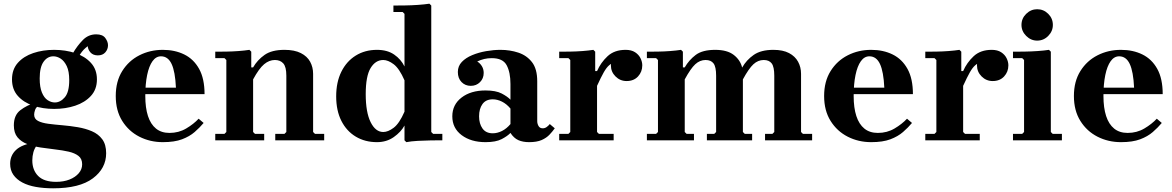

<svg xmlns="http://www.w3.org/2000/svg" viewBox="-20 -760 6346 1040"><path d="M273 -490Q335 -490 387.5 -472.5Q440 -455 472.5 -419.5Q505 -384 505 -330Q505 -276 472.5 -240.5Q440 -205 387.5 -187.5Q335 -170 273 -170Q212 -170 160 -187.5Q108 -205 76.5 -240.5Q45 -276 45 -330Q45 -384 76.5 -419.5Q108 -455 160 -472.5Q212 -490 273 -490ZM277 -205Q307 -205 331 -233Q355 -261 355 -326Q355 -374 341.5 -402Q328 -430 308.5 -442.5Q289 -455 269 -455Q237 -455 216 -425.5Q195 -396 195 -335Q195 -288 207 -259Q219 -230 238 -217.5Q257 -205 277 -205ZM165 -139Q165 -116 186 -105Q207 -94 242 -89.5Q277 -85 318.5 -81.5Q360 -78 401.5 -71Q443 -64 478 -49Q513 -34 534 -5.5Q555 23 555 70Q555 152 483 206Q411 260 268 260Q217 260 174.5 252.5Q132 245 101 228.5Q70 212 52.5 187Q35 162 35 127Q35 82 67 52Q99 22 169 12L184 21Q167 42 161 64Q155 86 155 109Q155 161 186.5 193Q218 225 284 225Q325 225 356.5 212.5Q388 200 406.5 178.5Q425 157 425 130Q425 100 405 84.5Q385 69 352 61.5Q319 54 279.5 49.5Q240 45 200.5 39Q161 33 128 20.5Q95 8 75 -16Q55 -40 55 -81Q55 -136 90 -163Q125 -190 176 -206L190 -188Q175 -179 170 -164.5Q165 -150 165 -139ZM375 -472Q399 -513 429 -543.5Q459 -574 501 -574Q536 -574 550.5 -554Q565 -534 565 -515Q565 -493 550.5 -476.5Q536 -460 510 -460Q484 -460 469.5 -476.5Q455 -493 455 -515Q455 -523 464.5 -533Q474 -543 480 -549L479 -522Q463 -517 443 -500Q423 -483 405 -451Z M898 -40Q948 -40 988.5 -64Q1029 -88 1056 -117L1083 -94Q1062 -69 1034.5 -45Q1007 -21 966 -5.5Q925 10 862 10Q793 10 735 -19.5Q677 -49 642 -105Q607 -161 607 -240Q607 -319 642 -375Q677 -431 735 -460.5Q793 -490 862 -490Q927 -490 978 -465Q1029 -440 1058.5 -387Q1088 -334 1088 -250H732V-285H933Q929 -372 909.5 -413.5Q890 -455 852 -455Q825 -455 806 -428.5Q787 -402 777 -353.5Q767 -305 767 -240Q767 -176 781.5 -131.5Q796 -87 825 -63.5Q854 -40 898 -40Z M1676 -45 1686 -35H1736V0H1471V-35H1521L1531 -45V-350Q1531 -398 1514.5 -416.5Q1498 -435 1469 -435Q1438 -435 1410.5 -412Q1383 -389 1351 -330V-45L1361 -35H1411V0H1146V-35H1196L1206 -45V-435L1196 -445H1146V-480Q1172 -480 1205.5 -480.5Q1239 -481 1272 -483.5Q1305 -486 1331 -490L1341 -480V-395H1351Q1374 -435 1413 -462.5Q1452 -490 1521 -490Q1575 -490 1609.5 -472.5Q1644 -455 1660 -425.5Q1676 -396 1676 -360Z M2316 -45 2326 -35H2376V0Q2350 0 2314.5 0.5Q2279 1 2243 3Q2207 5 2181 10L2171 0V-80Q2152 -45 2113 -17.5Q2074 10 2022 10Q1957 10 1907 -20Q1857 -50 1829 -105.5Q1801 -161 1801 -238Q1801 -315 1829 -371.5Q1857 -428 1907 -459Q1957 -490 2022 -490Q2078 -490 2115 -464.5Q2152 -439 2171 -400V-685L2161 -695H2111V-730Q2137 -730 2173 -730.5Q2209 -731 2244.5 -733.5Q2280 -736 2306 -740L2316 -730ZM2171 -155V-325Q2143 -389 2112.5 -412Q2082 -435 2056 -435Q2014 -435 1987.5 -391.5Q1961 -348 1961 -250Q1961 -152 1987.5 -98.5Q2014 -45 2056 -45Q2082 -45 2112.5 -68Q2143 -91 2171 -155Z M2846 10Q2812 10 2787.5 -1Q2763 -12 2745 -40V-305Q2745 -368 2724.5 -406.5Q2704 -445 2644 -445Q2622 -445 2603 -440.5Q2584 -436 2565 -427Q2581 -417 2590.5 -401Q2600 -385 2600 -365Q2600 -335 2580 -315Q2560 -295 2530 -295Q2500 -295 2480 -315.5Q2460 -336 2460 -370Q2460 -402 2481.5 -424.5Q2503 -447 2538 -461.5Q2573 -476 2613.5 -483Q2654 -490 2691 -490Q2742 -490 2787.5 -475Q2833 -460 2861.5 -423.5Q2890 -387 2890 -320V-104Q2890 -90 2897 -77.5Q2904 -65 2920 -65Q2931 -65 2940.5 -71.5Q2950 -78 2958 -88L2985 -65Q2973 -48 2956.5 -30.5Q2940 -13 2914 -1.5Q2888 10 2846 10ZM2610 10Q2531 10 2480.5 -28Q2430 -66 2430 -130Q2430 -193 2480 -231.5Q2530 -270 2610 -270Q2666 -270 2697.5 -253.5Q2729 -237 2745 -220V-172Q2724 -197 2699 -209.5Q2674 -222 2649 -222Q2612 -222 2593.5 -196.5Q2575 -171 2575 -130Q2575 -90 2593.5 -64Q2612 -38 2649 -38Q2674 -38 2699 -50.5Q2724 -63 2745 -88V-40Q2729 -23 2697.5 -6.5Q2666 10 2610 10Z M3214 -375Q3234 -421 3271 -455.5Q3308 -490 3369 -490Q3400 -490 3420 -477Q3440 -464 3449.5 -444.5Q3459 -425 3459 -406Q3459 -371 3436 -346Q3413 -321 3374 -321Q3339 -321 3314 -346Q3289 -371 3289 -406Q3289 -425 3297.5 -439.5Q3306 -454 3313 -461V-425Q3294 -419 3279.5 -406.5Q3265 -394 3250.5 -368.5Q3236 -343 3214 -295ZM3214 -45 3224 -35H3304V0H3009V-35H3059L3069 -45V-435L3059 -445H3009V-480Q3035 -480 3068.5 -480.5Q3102 -481 3135 -483.5Q3168 -486 3194 -490L3204 -480V-375H3214Z M4329 -35H4379V0H4124V-35H4164L4174 -45V-350Q4174 -398 4160 -416.5Q4146 -435 4117 -435Q4086 -435 4061 -412Q4036 -389 4004 -330V-45L4014 -35H4054V0H3809V-35H3849L3859 -45V-350Q3859 -398 3845 -416.5Q3831 -435 3802 -435Q3771 -435 3746 -412Q3721 -389 3689 -330V-45L3699 -35H3739V0H3484V-35H3534L3544 -45V-435L3534 -445H3484V-480Q3510 -480 3543.5 -480.5Q3577 -481 3610 -483.5Q3643 -486 3669 -490L3679 -480V-395H3689Q3712 -435 3748.5 -462.5Q3785 -490 3854 -490Q3919 -490 3954.5 -462.5Q3990 -435 4000 -394Q4023 -435 4062.5 -462.5Q4102 -490 4169 -490Q4221 -490 4254 -472.5Q4287 -455 4303 -425.5Q4319 -396 4319 -360V-45Z M4735 -40Q4785 -40 4825.5 -64Q4866 -88 4893 -117L4920 -94Q4899 -69 4871.5 -45Q4844 -21 4803 -5.5Q4762 10 4699 10Q4630 10 4572 -19.5Q4514 -49 4479 -105Q4444 -161 4444 -240Q4444 -319 4479 -375Q4514 -431 4572 -460.5Q4630 -490 4699 -490Q4764 -490 4815 -465Q4866 -440 4895.5 -387Q4925 -334 4925 -250H4569V-285H4770Q4766 -372 4746.5 -413.5Q4727 -455 4689 -455Q4662 -455 4643 -428.5Q4624 -402 4614 -353.5Q4604 -305 4604 -240Q4604 -176 4618.5 -131.5Q4633 -87 4662 -63.5Q4691 -40 4735 -40Z M5197 -375Q5217 -421 5254 -455.5Q5291 -490 5352 -490Q5383 -490 5403 -477Q5423 -464 5432.5 -444.5Q5442 -425 5442 -406Q5442 -371 5419 -346Q5396 -321 5357 -321Q5322 -321 5297 -346Q5272 -371 5272 -406Q5272 -425 5280.5 -439.5Q5289 -454 5296 -461V-425Q5277 -419 5262.5 -406.5Q5248 -394 5233.5 -368.5Q5219 -343 5197 -295ZM5197 -45 5207 -35H5287V0H4992V-35H5042L5052 -45V-435L5042 -445H4992V-480Q5018 -480 5051.5 -480.5Q5085 -481 5118 -483.5Q5151 -486 5177 -490L5187 -480V-375H5197Z M5467 0V-35H5517L5527 -45V-435L5517 -445H5467V-480Q5493 -480 5529 -480.5Q5565 -481 5600.5 -483.5Q5636 -486 5662 -490L5672 -480V-45L5682 -35H5732V0ZM5598 -540Q5564 -540 5538.5 -565.5Q5513 -591 5513 -625Q5513 -660 5538.5 -685Q5564 -710 5598 -710Q5633 -710 5658 -685Q5683 -660 5683 -625Q5683 -591 5658 -565.5Q5633 -540 5598 -540Z M6088 -40Q6138 -40 6178.5 -64Q6219 -88 6246 -117L6273 -94Q6252 -69 6224.5 -45Q6197 -21 6156 -5.5Q6115 10 6052 10Q5983 10 5925 -19.5Q5867 -49 5832 -105Q5797 -161 5797 -240Q5797 -319 5832 -375Q5867 -431 5925 -460.5Q5983 -490 6052 -490Q6117 -490 6168 -465Q6219 -440 6248.5 -387Q6278 -334 6278 -250H5922V-285H6123Q6119 -372 6099.5 -413.5Q6080 -455 6042 -455Q6015 -455 5996 -428.5Q5977 -402 5967 -353.5Q5957 -305 5957 -240Q5957 -176 5971.5 -131.5Q5986 -87 6015 -63.5Q6044 -40 6088 -40Z"/></svg>

Font: Brygada 1918
Style: Bold
Weight: 700
Designer: Mateusz Machalski | Borys Kosmynka | Przemek Hoffer
Foundry: NIEPODLEGLA 2018
Version: Version 3.006